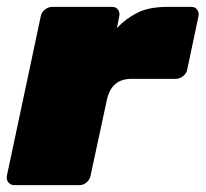

<svg xmlns="http://www.w3.org/2000/svg" viewBox="-32 -540 600 560"><path d="M10 0Q-1 0 -7.5 -8Q-14 -16 -12 -27L87 -493Q89 -504 99 -512Q109 -520 120 -520H295Q306 -520 312 -512Q318 -504 316 -493L309 -458Q334 -485 368 -502.5Q402 -520 458 -520H526Q537 -520 543 -512Q549 -504 547 -493L514 -337Q512 -326 502 -318Q492 -310 481 -310H352Q322 -310 304.5 -295Q287 -280 280 -250L232 -27Q230 -16 220.5 -8Q211 0 200 0Z"/></svg>

Font: Rubik Black
Style: Italic
Weight: 900
Italic angle: -12°
Designer: Hubert and Fischer
Foundry: Hubert and Fischer
Version: Version 2.300;gftools[0.9.30]